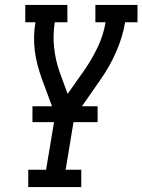

<svg xmlns="http://www.w3.org/2000/svg" viewBox="-20 -755 575 775"><path d="M94 0V-70H166L203 -291L147 -442Q138 -468 131 -495Q124 -522 120.5 -550Q117 -578 117.5 -607Q118 -636 123 -665H82V-735H252V-665H201Q193 -613 198.5 -562.5Q204 -512 220 -466L253 -376L322 -474Q353 -519 375.5 -567Q398 -615 406 -665H365V-735H535V-665H485Q475 -605 449 -546Q423 -487 386 -434L280 -282L245 -70H308V0ZM111 -262V-326H374V-262Z"/></svg>

Font: Iosevka Curly Slab Oblique
Style: Regular
Weight: 400
Italic angle: -9°
Monospace: yes
Designer: Belleve Invis
Foundry: Belleve Invis
Version: Version 11.1.0; ttfautohint (v1.8.3)